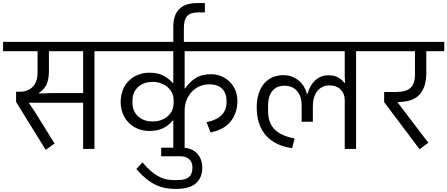

<svg xmlns="http://www.w3.org/2000/svg" viewBox="-40 -971 2917 1252"><path d="M65 -306V-373H92Q143 -373 174 -405.5Q205 -438 205 -500V-637H-20V-698H714V-637H576V0H502V-301H149V-299L186 -244L316 -35L258 6ZM213 -361 289 -364H502V-637H279V-509Q279 -456 264.5 -422.5Q250 -389 213 -364Z M1090 -185H1086Q1061 -153 1023.5 -135Q986 -117 934 -117Q894 -117 859.5 -131Q825 -145 800 -170Q775 -195 761 -230Q747 -265 747 -307Q747 -349 761 -384Q775 -419 800 -444Q825 -469 859.5 -483Q894 -497 934 -497Q991 -497 1027 -477Q1063 -457 1086 -430H1090V-637H674V-698H1571V-637H1164V-395H1168Q1191 -432 1232 -459.5Q1273 -487 1335 -487Q1372 -487 1404 -473.5Q1436 -460 1459 -436.5Q1482 -413 1495 -381.5Q1508 -350 1508 -313Q1508 -237 1466.5 -182Q1425 -127 1333 -107L1307 -174Q1375 -189 1406 -221.5Q1437 -254 1437 -303V-317Q1437 -338 1430.5 -357Q1424 -376 1410.5 -390.5Q1397 -405 1375.5 -413Q1354 -421 1324 -421Q1291 -421 1262 -408.5Q1233 -396 1211.5 -373.5Q1190 -351 1177 -319.5Q1164 -288 1164 -250V0H1090ZM954 -179Q987 -179 1013 -189Q1039 -199 1056.5 -215.5Q1074 -232 1083 -253Q1092 -274 1092 -295V-321Q1092 -342 1083 -362.5Q1074 -383 1056.5 -399.5Q1039 -416 1013 -426.5Q987 -437 954 -437Q923 -437 899 -427.5Q875 -418 858.5 -402Q842 -386 833 -364.5Q824 -343 824 -319V-297Q824 -273 833 -251.5Q842 -230 858.5 -214Q875 -198 899 -188.5Q923 -179 954 -179Z M1104 261Q1068 261 1035.5 254.5Q1003 248 972.5 233Q942 218 911.5 193Q881 168 849 131L889 88Q917 121 943 143.5Q969 166 993 179Q1017 192 1040.5 197.5Q1064 203 1088 203H1122Q1170 203 1192.5 183Q1215 163 1215 122Q1215 87 1194 67.5Q1173 48 1134 48H1011V-8H1144Q1210 -8 1244.5 29Q1279 66 1279 123Q1279 186 1238.5 223.5Q1198 261 1104 261Z M1090 -796Q1090 -874 1129.5 -912.5Q1169 -951 1244 -951H1296V-890H1251Q1202 -890 1180.5 -866.5Q1159 -843 1159 -789V-669H1090Z M2208 -318Q2208 -360 2181.5 -387Q2155 -414 2107 -414Q2081 -414 2061 -403.5Q2041 -393 2027.5 -375Q2014 -357 2007 -332.5Q2000 -308 2000 -280V-177H1927V-283Q1927 -342 1897.5 -377Q1868 -412 1814 -412Q1763 -412 1735.5 -377.5Q1708 -343 1708 -283V-248Q1708 -169 1751.5 -126.5Q1795 -84 1881 -68L1865 -5Q1813 -12 1770.5 -31.5Q1728 -51 1697.5 -84Q1667 -117 1650.5 -163.5Q1634 -210 1634 -271Q1634 -322 1647 -361.5Q1660 -401 1683.5 -427.5Q1707 -454 1738.5 -467.5Q1770 -481 1807 -481Q1839 -481 1864.5 -471Q1890 -461 1909.5 -444.5Q1929 -428 1942 -406Q1955 -384 1961 -360H1966Q1972 -384 1983.5 -405.5Q1995 -427 2011.5 -443.5Q2028 -460 2050.5 -470Q2073 -480 2101 -480Q2140 -480 2164 -466.5Q2188 -453 2205 -431H2210L2208 -475V-637H1551V-698H2420V-637H2282V0H2208Z M2465 -305V-371H2540Q2608 -371 2637 -398.5Q2666 -426 2666 -484V-637H2380V-698H2857V-637H2740V-496Q2740 -404 2696.5 -355Q2653 -306 2557 -306H2553V-303L2753 -40L2696 2Z"/></svg>

Font: IBM Plex Sans Devanagari
Style: Regular
Weight: 400
Designer: Mike Abbink, Paul van der Laan, Pieter van Rosmalen, Erin McLaughlin
Foundry: Bold Monday
Version: Version 1.1